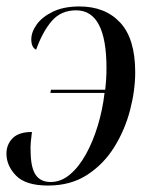

<svg xmlns="http://www.w3.org/2000/svg" viewBox="-31 -566 474 595"><path d="M125 -278 127 -288H295Q299 -322 299 -355Q299 -534 205 -534Q158 -534 129.5 -501Q101 -468 81 -412Q74 -415 70 -423Q66 -431 66 -444Q66 -467 83 -490.5Q100 -514 133.5 -530Q167 -546 215 -546Q295 -546 341.5 -496Q388 -446 388 -342Q388 -286 372 -224.5Q356 -163 323 -110Q290 -57 239 -24Q188 9 118 9Q49 9 19 -21.5Q-11 -52 -11 -90Q-11 -118 8 -137.5Q27 -157 68 -157Q66 -143 64.5 -126.5Q63 -110 64 -92Q65 -45 80 -23.5Q95 -2 126 -2Q158 -2 185.5 -25Q213 -48 235 -87.5Q257 -127 272 -176.5Q287 -226 293 -278Z"/></svg>

Font: Noto Serif Display Condensed
Style: Italic
Weight: 400
Width: 3
Italic angle: -12°
Designer: Monotype Design Team
Foundry: Monotype Imaging Inc.
Version: Version 2.009